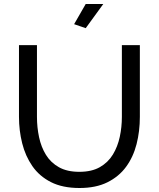

<svg xmlns="http://www.w3.org/2000/svg" viewBox="-20 -936 795 961"><path d="M75 -351V-710H165V-351Q165 -299 175.5 -249.5Q186 -200 210 -161Q234 -122 275 -99Q316 -76 377 -76Q439 -76 480 -99.5Q521 -123 545 -162.5Q569 -202 579.5 -251Q590 -300 590 -351V-710H680V-351Q680 -279 663.5 -214.5Q647 -150 611 -101Q575 -52 517.5 -23.5Q460 5 378 5Q293 5 235 -24.5Q177 -54 142 -104.5Q107 -155 91 -219Q75 -283 75 -351ZM409 -795 351 -815 409 -916H497Z"/></svg>

Font: YasnoRaleway Medium
Style: Regular
Weight: 500
Designer: Matt McInerney, Pablo Impallari, Rodrigo Fuenzalida
Foundry: Matt McInerney, Pablo Impallari, Rodrigo Fuenzalida
Version: Version 4.026